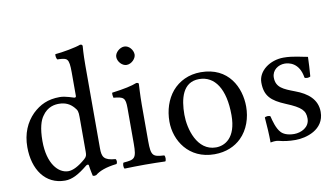

<svg xmlns="http://www.w3.org/2000/svg" viewBox="-72 -861 1815 1036"><g transform="rotate(-10 835.5 -343.0)"><path d="M334 -50C339 -54 348 -56 349 -49C352 -25 360 10 360 10C368 13 373 12 379 10C401 -8 436 -23 497 -30C503 -36 503 -51 497 -57C433 -62 424 -81 424 -130V-583C424 -648 428 -688 428 -688C428 -695 424 -698 415 -698C390 -688 315 -674 275 -671C273 -663 275 -647 281 -641C284 -641 287 -641 290 -641C334 -638 345 -638 345 -559V-431C345 -424 343 -422 336 -422C332 -422 291 -439 258 -439C192 -439 148 -417 108 -379C65 -336 39 -277 39 -203C39 -80 101 10 209 10C248 10 285 -10 334 -50ZM345 -124C345 -105 343 -97 329 -85C292 -53 260 -37 235 -37C181 -37 125 -96 125 -221C125 -293 139 -333 154 -354C185 -401 227 -404 247 -404C283 -404 308 -391 328 -368C342 -352 345 -345 345 -314Z M687 -122V-321C687 -371 691 -435 691 -435C691 -439 686 -442 678 -442C650 -431 610 -422 541 -413C539 -407 541 -391 543 -385C598 -380 608 -374 608 -317V-122C608 -39 597 -36 536 -31C530 -25 530 -4 536 2C569 1 608 0 648 0C688 0 726 1 759 2C765 -4 765 -25 759 -31C698 -35 687 -39 687 -122ZM596 -599C596 -573 620 -547 644 -547C672 -547 696 -574 696 -595C696 -619 675 -647 648 -647C624 -647 596 -623 596 -599Z M818 -205C818 -103 886 10 1028 10C1092 10 1141 -13 1175 -46C1220 -90 1240 -153 1240 -214C1240 -318 1183 -439 1030 -439C964 -439 910 -412 873 -369C837 -326 818 -268 818 -205ZM1015 -404C1101 -404 1154 -326 1154 -182C1154 -56 1089 -25 1042 -25C938 -25 904 -151 904 -228C904 -315 925 -404 1015 -404Z M1329 -138C1333 -89 1336 -42 1336 0C1346 -2 1356 -3 1361 -3C1368 -3 1374 -3 1381 -1C1408 6 1435 10 1472 10C1528 10 1631 -17 1631 -116C1631 -184 1582 -224 1514 -249C1454 -272 1414 -287 1414 -342C1414 -383 1450 -406 1484 -406C1506 -406 1564 -398 1577 -313C1583 -307 1603 -308 1609 -314C1612 -350 1614 -387 1615 -420C1584 -425 1536 -439 1484 -439C1410 -439 1343 -391 1343 -327C1343 -254 1376 -223 1453 -191C1536 -157 1555 -136 1555 -93C1555 -44 1507 -23 1470 -23C1431 -23 1409 -36 1399 -47C1377 -70 1366 -114 1360 -139C1354 -145 1335 -144 1329 -138Z"/></g></svg>

Font: Libertinus Math
Style: Regular
Weight: 400
Designer: Philipp H. Poll, Khaled Hosny
Foundry: Caleb Maclennan
Version: Version 7.050;RELEASE